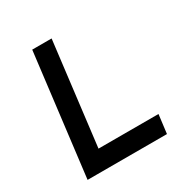

<svg xmlns="http://www.w3.org/2000/svg" viewBox="-168 -862 956 995"><g transform="rotate(-30 310.0 -364.0)"><path d="M161 -728H277L202 -112H561L547 0H72Z"/></g></svg>

Font: Josefin Sans Thin SemiBold
Style: Italic
Weight: 600
Italic angle: -7°
Version: Version 2.000